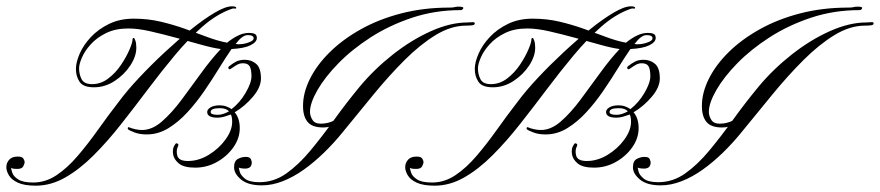

<svg xmlns="http://www.w3.org/2000/svg" viewBox="-120 -587 2782 607"><path d="M613 -567Q627 -567 627 -562Q627 -559 621.5 -560Q616 -561 607 -557Q562 -540 518.5 -501.5Q475 -463 432.5 -412Q390 -361 347.5 -304.5Q305 -248 262.5 -194Q220 -140 176 -96Q132 -52 86.5 -26Q41 0 -7 0Q-43 0 -63.5 -9.5Q-84 -19 -92 -33Q-100 -47 -100 -58Q-100 -72 -91 -82Q-82 -92 -64 -92Q-50 -92 -46 -85.5Q-42 -79 -42 -74Q-42 -71 -46 -62Q-50 -53 -65 -53Q-77 -53 -81 -54.5Q-85 -56 -85 -57Q-85 -52 -81 -40.5Q-77 -29 -62 -19.5Q-47 -10 -15 -10Q24 -10 58.5 -33Q93 -56 125.5 -94Q158 -132 190 -177Q222 -222 256 -266Q282 -301 320 -341.5Q358 -382 400.5 -421.5Q443 -461 484 -494Q525 -527 559 -547Q593 -567 613 -567ZM303 -528Q348 -528 388 -518.5Q428 -509 464.5 -496Q501 -483 534 -470.5Q567 -458 598 -452Q615 -466 632.5 -474.5Q650 -483 667 -483Q678 -483 685 -480Q692 -477 692 -467Q692 -454 672 -444Q652 -434 612 -432Q594 -406 572.5 -371Q551 -336 526 -299.5Q501 -263 472.5 -232Q444 -201 412 -181.5Q380 -162 344 -162Q322 -162 306 -168Q290 -174 285 -178Q283 -181 284 -183Q285 -185 287 -185Q296 -181 307.5 -178.5Q319 -176 329 -176Q361 -176 392 -203Q423 -230 454 -271.5Q485 -313 516 -356Q547 -399 578 -432Q554 -435 516.5 -445.5Q479 -456 437 -467.5Q395 -479 355.5 -488Q316 -497 286 -497Q245 -497 215.5 -482.5Q186 -468 167 -447Q148 -426 139 -405Q130 -384 130 -371Q130 -352 138 -336.5Q146 -321 171 -321Q199 -321 222.5 -339Q246 -357 263 -382.5Q280 -408 289.5 -430.5Q299 -453 299 -462Q299 -467 303 -467Q305 -467 308 -458.5Q311 -450 311 -436Q311 -409 292 -380Q273 -351 242.5 -331Q212 -311 177 -311Q143 -311 131.5 -328.5Q120 -346 120 -369Q120 -390 132 -417.5Q144 -445 167.5 -470Q191 -495 225 -511.5Q259 -528 303 -528ZM625 -448Q635 -446 648 -448Q661 -450 671.5 -455Q682 -460 682 -466Q682 -476 663 -476Q646 -476 625 -448ZM654 -398Q675 -398 690 -385Q705 -372 705 -339Q705 -311 679.5 -281Q654 -251 622 -232Q638 -213 638 -182Q638 -150 618 -121.5Q598 -93 566 -75Q534 -57 497 -57Q461 -57 445 -70.5Q429 -84 427 -101Q425 -118 432 -128Q435 -134 438 -134Q441 -134 443 -131.5Q445 -129 443 -125Q436 -112 440.5 -95Q445 -78 474 -78Q508 -78 540 -97.5Q572 -117 593 -146Q614 -175 614 -202Q614 -209 613 -215Q612 -221 610 -225Q599 -221 588.5 -218Q578 -215 568 -215Q535 -215 535 -233Q535 -241 545.5 -247.5Q556 -254 575 -254Q586 -254 595.5 -250.5Q605 -247 612 -242Q638 -262 656.5 -293.5Q675 -325 675 -346Q675 -367 669.5 -377Q664 -387 648 -387Q638 -387 630 -382.5Q622 -378 612 -371Q608 -368 606 -368Q603 -368 602 -371.5Q601 -375 605 -378Q615 -386 626 -392Q637 -398 654 -398ZM568 -224Q577 -224 586 -227Q595 -230 604 -235Q595 -245 575 -245Q546 -245 546 -233Q546 -224 568 -224Z M1330 -566Q1347 -566 1344.5 -560.5Q1342 -555 1336 -555Q1255 -555 1183 -531Q1111 -507 1052 -469Q993 -431 950 -387Q907 -343 883.5 -302Q860 -261 860 -233Q860 -221 867.5 -208.5Q875 -196 894 -196Q918 -196 938 -207Q958 -218 974 -234Q990 -250 1001 -264L1012 -257Q1000 -242 982.5 -225Q965 -208 945 -196Q925 -184 902 -184Q867 -184 852.5 -201.5Q838 -219 838 -252Q838 -294 860 -338Q882 -382 922.5 -422Q963 -462 1020 -494Q1077 -526 1148 -544.5Q1219 -563 1301 -563Q1312 -563 1317.5 -564.5Q1323 -566 1330 -566ZM1375 -517Q1381 -517 1381 -513Q1381 -508 1372.5 -507Q1364 -506 1354 -506Q1306 -506 1257 -476Q1208 -446 1159 -397Q1110 -348 1061.5 -289Q1013 -230 965 -171Q936 -135 904 -104Q872 -73 839.5 -50Q807 -27 773.5 -14Q740 -1 708 -1Q664 -1 642 -19.5Q620 -38 620 -58Q620 -78 632 -84.5Q644 -91 657 -91Q670 -91 673 -84Q676 -77 676 -74Q676 -54 655 -54Q645 -54 640 -55.5Q635 -57 635 -57Q635 -57 637.5 -45.5Q640 -34 654 -22.5Q668 -11 700 -11Q746 -11 785 -38.5Q824 -66 861 -110.5Q898 -155 936.5 -208.5Q975 -262 1018 -314Q1064 -369 1122.5 -415Q1181 -461 1242.5 -488.5Q1304 -516 1358 -516Q1363 -516 1367.5 -516.5Q1372 -517 1375 -517Z M1874 -567Q1888 -567 1888 -562Q1888 -559 1882.5 -560Q1877 -561 1868 -557Q1823 -540 1779.5 -501.5Q1736 -463 1693.5 -412Q1651 -361 1608.5 -304.5Q1566 -248 1523.5 -194Q1481 -140 1437 -96Q1393 -52 1347.5 -26Q1302 0 1254 0Q1218 0 1197.5 -9.5Q1177 -19 1169 -33Q1161 -47 1161 -58Q1161 -72 1170 -82Q1179 -92 1197 -92Q1211 -92 1215 -85.5Q1219 -79 1219 -74Q1219 -71 1215 -62Q1211 -53 1196 -53Q1184 -53 1180 -54.5Q1176 -56 1176 -57Q1176 -52 1180 -40.5Q1184 -29 1199 -19.5Q1214 -10 1246 -10Q1285 -10 1319.5 -33Q1354 -56 1386.5 -94Q1419 -132 1451 -177Q1483 -222 1517 -266Q1543 -301 1581 -341.5Q1619 -382 1661.5 -421.5Q1704 -461 1745 -494Q1786 -527 1820 -547Q1854 -567 1874 -567ZM1564 -528Q1609 -528 1649 -518.5Q1689 -509 1725.5 -496Q1762 -483 1795 -470.5Q1828 -458 1859 -452Q1876 -466 1893.5 -474.5Q1911 -483 1928 -483Q1939 -483 1946 -480Q1953 -477 1953 -467Q1953 -454 1933 -444Q1913 -434 1873 -432Q1855 -406 1833.5 -371Q1812 -336 1787 -299.5Q1762 -263 1733.5 -232Q1705 -201 1673 -181.5Q1641 -162 1605 -162Q1583 -162 1567 -168Q1551 -174 1546 -178Q1544 -181 1545 -183Q1546 -185 1548 -185Q1557 -181 1568.5 -178.5Q1580 -176 1590 -176Q1622 -176 1653 -203Q1684 -230 1715 -271.5Q1746 -313 1777 -356Q1808 -399 1839 -432Q1815 -435 1777.5 -445.5Q1740 -456 1698 -467.5Q1656 -479 1616.5 -488Q1577 -497 1547 -497Q1506 -497 1476.5 -482.5Q1447 -468 1428 -447Q1409 -426 1400 -405Q1391 -384 1391 -371Q1391 -352 1399 -336.5Q1407 -321 1432 -321Q1460 -321 1483.5 -339Q1507 -357 1524 -382.5Q1541 -408 1550.5 -430.5Q1560 -453 1560 -462Q1560 -467 1564 -467Q1566 -467 1569 -458.5Q1572 -450 1572 -436Q1572 -409 1553 -380Q1534 -351 1503.5 -331Q1473 -311 1438 -311Q1404 -311 1392.5 -328.5Q1381 -346 1381 -369Q1381 -390 1393 -417.5Q1405 -445 1428.5 -470Q1452 -495 1486 -511.5Q1520 -528 1564 -528ZM1886 -448Q1896 -446 1909 -448Q1922 -450 1932.5 -455Q1943 -460 1943 -466Q1943 -476 1924 -476Q1907 -476 1886 -448ZM1915 -398Q1936 -398 1951 -385Q1966 -372 1966 -339Q1966 -311 1940.5 -281Q1915 -251 1883 -232Q1899 -213 1899 -182Q1899 -150 1879 -121.5Q1859 -93 1827 -75Q1795 -57 1758 -57Q1722 -57 1706 -70.5Q1690 -84 1688 -101Q1686 -118 1693 -128Q1696 -134 1699 -134Q1702 -134 1704 -131.5Q1706 -129 1704 -125Q1697 -112 1701.5 -95Q1706 -78 1735 -78Q1769 -78 1801 -97.5Q1833 -117 1854 -146Q1875 -175 1875 -202Q1875 -209 1874 -215Q1873 -221 1871 -225Q1860 -221 1849.5 -218Q1839 -215 1829 -215Q1796 -215 1796 -233Q1796 -241 1806.5 -247.5Q1817 -254 1836 -254Q1847 -254 1856.5 -250.5Q1866 -247 1873 -242Q1899 -262 1917.5 -293.5Q1936 -325 1936 -346Q1936 -367 1930.5 -377Q1925 -387 1909 -387Q1899 -387 1891 -382.5Q1883 -378 1873 -371Q1869 -368 1867 -368Q1864 -368 1863 -371.5Q1862 -375 1866 -378Q1876 -386 1887 -392Q1898 -398 1915 -398ZM1829 -224Q1838 -224 1847 -227Q1856 -230 1865 -235Q1856 -245 1836 -245Q1807 -245 1807 -233Q1807 -224 1829 -224Z M2591 -566Q2608 -566 2605.5 -560.5Q2603 -555 2597 -555Q2516 -555 2444 -531Q2372 -507 2313 -469Q2254 -431 2211 -387Q2168 -343 2144.5 -302Q2121 -261 2121 -233Q2121 -221 2128.5 -208.5Q2136 -196 2155 -196Q2179 -196 2199 -207Q2219 -218 2235 -234Q2251 -250 2262 -264L2273 -257Q2261 -242 2243.5 -225Q2226 -208 2206 -196Q2186 -184 2163 -184Q2128 -184 2113.5 -201.5Q2099 -219 2099 -252Q2099 -294 2121 -338Q2143 -382 2183.5 -422Q2224 -462 2281 -494Q2338 -526 2409 -544.5Q2480 -563 2562 -563Q2573 -563 2578.5 -564.5Q2584 -566 2591 -566ZM2636 -517Q2642 -517 2642 -513Q2642 -508 2633.5 -507Q2625 -506 2615 -506Q2567 -506 2518 -476Q2469 -446 2420 -397Q2371 -348 2322.5 -289Q2274 -230 2226 -171Q2197 -135 2165 -104Q2133 -73 2100.5 -50Q2068 -27 2034.5 -14Q2001 -1 1969 -1Q1925 -1 1903 -19.5Q1881 -38 1881 -58Q1881 -78 1893 -84.5Q1905 -91 1918 -91Q1931 -91 1934 -84Q1937 -77 1937 -74Q1937 -54 1916 -54Q1906 -54 1901 -55.5Q1896 -57 1896 -57Q1896 -57 1898.5 -45.5Q1901 -34 1915 -22.5Q1929 -11 1961 -11Q2007 -11 2046 -38.5Q2085 -66 2122 -110.5Q2159 -155 2197.5 -208.5Q2236 -262 2279 -314Q2325 -369 2383.5 -415Q2442 -461 2503.5 -488.5Q2565 -516 2619 -516Q2624 -516 2628.5 -516.5Q2633 -517 2636 -517Z"/></svg>

Font: Kapakana
Style: Regular
Weight: 400
Designer: Kousuke Nagai
Version: Version 1.002